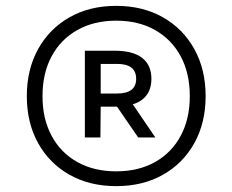

<svg xmlns="http://www.w3.org/2000/svg" viewBox="-20 -769 793 655"><path d="M376.5 -134Q286 -134 217.2 -172.8Q148.5 -211.5 110 -280.8Q71.5 -350 71.5 -441Q71.5 -532 110 -601.5Q148.5 -671 217.2 -710Q286 -749 376.5 -749Q467 -749 535.8 -710Q604.5 -671 643 -601.5Q681.5 -532 681.5 -441Q681.5 -350 643 -280.8Q604.5 -211.5 535.8 -172.8Q467 -134 376.5 -134ZM451.5 -300 376.5 -409 427 -422 510 -300ZM376.5 -184.5Q452.5 -184.5 509 -216.2Q565.5 -248 596.5 -305.8Q627.5 -363.5 627.5 -441Q627.5 -519 596.5 -576.8Q565.5 -634.5 509 -666.5Q452.5 -698.5 376.5 -698.5Q300.5 -698.5 243.8 -666.5Q187 -634.5 156 -576.8Q125 -519 125 -441Q125 -363.5 156 -305.8Q187 -248 243.8 -216.2Q300.5 -184.5 376.5 -184.5ZM269.5 -300V-596H370.5Q433.5 -596 465 -571.5Q496.5 -547 496.5 -500Q496.5 -453.5 465.2 -429.2Q434 -405 370.5 -405H323.5L322.5 -300ZM323.5 -450H379.5Q444.5 -450 444.5 -500Q444.5 -551 379.5 -551H323.5Z"/></svg>

Font: Encode Sans SemiExpanded Medium
Style: Regular
Weight: 500
Width: 6
Designer: Multiple Designers
Foundry: Impallari Type
Version: Version 3.002